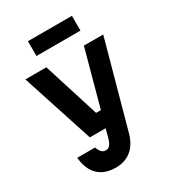

<svg xmlns="http://www.w3.org/2000/svg" viewBox="-243 -965 1187 1316"><g transform="rotate(-30 350.0 -307.0)"><path d="M44 -615H210L349 -174H437L404 -50H228ZM660 -615 473 64Q451 140 402 179.5Q353 219 281 219Q192 219 142 170.5Q92 122 83 28H224Q235 57 247.5 69.5Q260 82 280 82Q299 82 311.5 68Q324 54 333 24L507 -615ZM190 -716V-833H538V-716Z"/></g></svg>

Font: Martian Mono
Style: Bold
Weight: 700
Designer: Roman Shamin
Foundry: Evil Martians
Version: Version 1.000